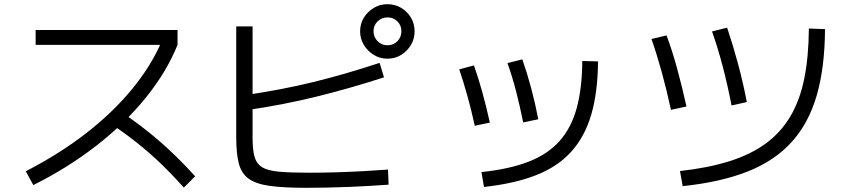

<svg xmlns="http://www.w3.org/2000/svg" viewBox="-20 -868 4040 916"><path d="M103 -51Q261 -132 388.5 -230.5Q516 -329 608.5 -441Q701 -553 752 -672L774 -654H150V-725H827V-654Q775 -525 676 -402.5Q577 -280 441 -174Q305 -68 139 15ZM857 27Q800 -37 744.5 -90Q689 -143 629.5 -190Q570 -237 502 -282L552 -338Q654 -270 740.5 -195Q827 -120 911 -27Z M1440 28Q1334 28 1268 19Q1202 10 1167 -15Q1132 -40 1119.5 -87.5Q1107 -135 1107 -212V-742H1185V-210Q1185 -155 1194 -121.5Q1203 -88 1229.5 -71Q1256 -54 1310 -49Q1364 -44 1454 -44Q1517 -44 1584 -46Q1651 -48 1714.5 -51.5Q1778 -55 1831 -59L1834 13Q1792 16 1742.5 19Q1693 22 1640.5 24Q1588 26 1536.5 27Q1485 28 1440 28ZM1156 -415Q1242 -428 1320.5 -443Q1399 -458 1474.5 -476.5Q1550 -495 1628 -517.5Q1706 -540 1791 -568L1812 -499Q1648 -446 1492 -407.5Q1336 -369 1167 -344ZM1828 -588Q1793 -588 1763.5 -606Q1734 -624 1716 -653.5Q1698 -683 1698 -718Q1698 -755 1716 -784Q1734 -813 1763.5 -830.5Q1793 -848 1828 -848Q1865 -848 1894 -830.5Q1923 -813 1940.5 -784Q1958 -755 1958 -718Q1958 -683 1940.5 -653.5Q1923 -624 1894 -606Q1865 -588 1828 -588ZM1829 -652Q1857 -652 1876 -671.5Q1895 -691 1895 -719Q1895 -747 1876 -766Q1857 -785 1829 -785Q1801 -785 1781.5 -766Q1762 -747 1762 -719Q1762 -691 1781.5 -671.5Q1801 -652 1829 -652Z M2277 -47Q2410 -61 2501.5 -96.5Q2593 -132 2649 -194.5Q2705 -257 2731 -351Q2757 -445 2758 -577L2833 -575Q2832 -428 2801 -322Q2770 -216 2705.5 -144.5Q2641 -73 2538 -32.5Q2435 8 2289 24ZM2245 -268Q2229 -342 2210 -410Q2191 -478 2171 -537L2241 -556Q2261 -500 2280 -432Q2299 -364 2317 -283ZM2476 -284Q2461 -359 2442.5 -431Q2424 -503 2401 -567L2472 -585Q2495 -519 2514.5 -446Q2534 -373 2548 -299Z M3224 -52Q3359 -67 3460.5 -99Q3562 -131 3633.5 -183.5Q3705 -236 3750.5 -312.5Q3796 -389 3817 -493Q3838 -597 3839 -732L3916 -729Q3915 -546 3876.5 -413Q3838 -280 3757 -190.5Q3676 -101 3547.5 -50Q3419 1 3237 20ZM3181 -344Q3161 -437 3137.5 -522.5Q3114 -608 3088 -682L3160 -699Q3187 -627 3210.5 -541Q3234 -455 3255 -360ZM3470 -365Q3452 -459 3428.5 -549Q3405 -639 3377 -718L3449 -736Q3476 -656 3500.5 -565.5Q3525 -475 3543 -381Z"/></svg>

Font: M PLUS 1 Thin
Style: Regular
Weight: 400
Version: Version 1.001